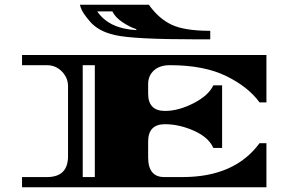

<svg xmlns="http://www.w3.org/2000/svg" viewBox="-20 -790 1224 810"><path d="M697 -515Q654 -515 629.5 -493Q605 -471 605 -435V-395Q605 -322 676 -322Q733 -322 796.5 -354.5Q860 -387 880 -430H917V-166H880Q860 -211 798 -238.5Q736 -266 676 -266Q605 -266 605 -193V-126Q605 -43 673 -43H750Q970 -43 1075 -186H1104V0H73V-43H178Q267 -43 267 -131V-426Q267 -462 241 -488.5Q215 -515 178 -515H73V-558H1104V-358H1075Q1027 -424 933.5 -469.5Q840 -515 697 -515ZM329 -43H380V-515H329ZM867 -660V-624H813Q543 -624 465 -642Q394 -658 359 -700Q326 -738 320 -760L317 -770H608Q649 -712 703.5 -686Q758 -660 867 -660ZM555 -663V-667Q527 -676 496.5 -696.5Q466 -717 454 -742H390Q440 -669 555 -663Z"/></svg>

Font: Diplomata SC
Style: Regular
Weight: 400
Width: 7
Designer: Eduardo Rodriguez Tunni
Foundry: Eduardo Rodriguez Tunni
Version: Version 1.001